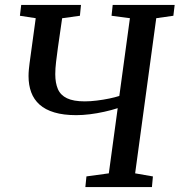

<svg xmlns="http://www.w3.org/2000/svg" viewBox="-20 -763 732 783"><path d="M328.1 0 332.5 -43.6 423.8 -56.1 460 -321.9Q434.7 -313.7 405.2 -307.2Q375.7 -300.6 346.3 -297Q317 -293.4 290.8 -293.4Q238.8 -293.4 201.8 -304.5Q164.7 -315.5 141.5 -336.3Q118.2 -357.1 107.3 -386.6Q96.4 -416 96.4 -452.4Q96.4 -465.6 97.7 -479.5Q99 -493.4 100.7 -506L125.7 -688.8L61.2 -698.7L66.5 -743H310.3L305.9 -698.7L233.4 -688.6L216 -567.6Q212 -538.4 208.7 -510.8Q205.4 -483.3 205.4 -460.4Q205.4 -424.5 216.1 -399.7Q226.8 -374.9 253.2 -362.3Q279.5 -349.6 325.7 -349.6Q348.6 -349.6 374.9 -352.9Q401.2 -356.1 425.7 -361.2Q450.1 -366.3 466.6 -371.7L509.8 -688.8L434.9 -698.7L439.6 -743H692.3L687 -698.7L617.2 -688.8L531.1 -56.1L603.6 -43.5L599.6 0Z"/></svg>

Font: Merriweather 7pt Light
Style: Italic
Weight: 300
Italic angle: -7.8°
Designer: Eben Sorkin
Foundry: Eben Sorkin
Version: Version 2.200;gftools[0.9.31]